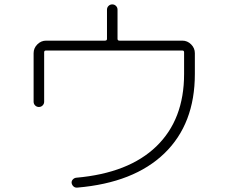

<svg xmlns="http://www.w3.org/2000/svg" viewBox="-20 -822 1040 874"><path d="M133 -359V-580Q133 -603 150 -620Q167 -637 190 -637H458Q467 -637 467 -645V-778Q467 -788 474 -795Q481 -802 491 -802Q501 -802 508 -795Q515 -788 515 -778V-645Q515 -637 524 -637H810Q833 -637 850 -620Q867 -603 867 -580V-485Q867 -258 728.5 -124Q590 10 332 32Q322 33 315 27Q308 21 306 11Q305 2 311.5 -5Q318 -12 327 -13Q566 -34 692 -156Q818 -278 818 -485V-584Q818 -592 810 -592H189Q181 -592 181 -584V-359Q181 -349 174 -342Q167 -335 157 -335Q147 -335 140 -342Q133 -349 133 -359Z"/></svg>

Font: Rounded Mplus 1c Light
Style: Regular
Weight: 300
Version: Version 1.059.20150529